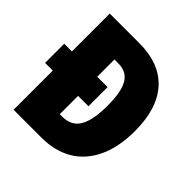

<svg xmlns="http://www.w3.org/2000/svg" viewBox="-188 -861 1008 1008"><g transform="rotate(45 316.0 -357.0)"><path d="M591 -372Q591 -252 551.5 -168.5Q512 -85 440 -42.5Q368 0 269 0H61V-291H4V-433H61V-714H281Q432 -714 511.5 -626Q591 -538 591 -372ZM249 -561V-433H326V-291H249V-155H268Q335 -155 365 -205.5Q395 -256 395 -365Q395 -468 367 -514.5Q339 -561 278 -561Z"/></g></svg>

Font: Noto Sans Display Black Narrow
Style: Regular
Weight: 900
Width: 4
Designer: Monotype Design team
Foundry: Monotype Imaging Inc.
Version: Version 1.000